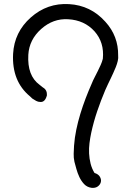

<svg xmlns="http://www.w3.org/2000/svg" viewBox="-20 -526 647 937"><path d="M556.6 -254.9Q558.1 -243.2 554.7 -228.5Q551.3 -213.9 545.2 -198.7Q539.1 -183.6 532.5 -169.2Q525.9 -154.8 521 -144.5Q513.7 -130.4 507.1 -115.7Q500.5 -101.1 493.7 -86.4Q472.2 -35.6 454.6 16.1Q437 67.9 425.3 121.6Q419.9 147 416.7 172.6Q413.6 198.2 414.8 223.1Q416 248 422.1 272.5Q428.2 296.9 441.4 318.4L440.9 317.9Q460 323.7 467.5 336.7Q475.1 349.6 472.2 362.3Q469.2 375 457.3 383.8Q445.3 392.6 426.3 390.6Q404.3 387.2 390.4 372.3Q376.5 357.4 367.4 338.1Q358.4 318.8 352.8 298.6Q347.2 278.3 343.3 263.7Q338.9 243.7 339.6 224.4Q340.3 205.1 341.3 185.5Q344.2 146 352.3 106.9Q360.4 67.9 372.1 29.5Q383.8 -8.8 397.9 -45.9Q412.1 -83 427.7 -118.2Q434.1 -134.3 441.9 -148.9Q449.7 -163.6 457 -178.7Q464.4 -193.8 471.2 -208.7Q478 -223.6 481.9 -239.3Q489.7 -318.4 441.4 -373Q392.1 -427.7 312.5 -432.1Q239.3 -436.5 180.9 -384.5Q122.6 -332.5 118.2 -258.8Q112.3 -156.7 172.9 -112.3L189.5 -99.1Q210.4 -87.4 209 -61Q200.2 -27.3 177.7 -28.3L166 -29.8L156.2 -33.7L137.2 -45.4L126.5 -55.7Q37.1 -129.4 43.9 -263.2Q49.8 -369.6 130.4 -440.9Q210.9 -512.2 316.9 -505.9Q422.4 -500 494.1 -419.9Q558.1 -349.6 556.6 -254.9Z"/></svg>

Font: Pyidaungsu Numbers
Style: Regular
Weight: 400
Designer: Sun Tun
Foundry: MCF
Version: Version 1.083; ttfautohint (v1.8.2)